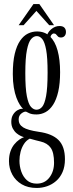

<svg xmlns="http://www.w3.org/2000/svg" viewBox="-20 -683 363 952"><path d="M162 249Q118.5 249 87.8 230.8Q57 212.5 40.8 182.2Q24.5 152 24.5 116Q24.5 88.5 31.8 67.8Q39 47 50.8 32.8Q62.5 18.5 75.5 9.5Q88.5 0.5 99 -3Q94 -4 83.8 -8.5Q73.5 -13 62.5 -22Q51.5 -31 43.8 -45.2Q36 -59.5 36 -79Q36 -100.5 44.8 -114.5Q53.5 -128.5 65.5 -135.8Q77.5 -143 87 -143.5Q88.5 -143.5 91.2 -143.8Q94 -144 94.5 -143.5Q87 -150 78.2 -163.8Q69.5 -177.5 61.5 -198.5Q53.5 -219.5 48.5 -249Q43.5 -278.5 43.5 -316Q43.5 -376 53.2 -416.5Q63 -457 80 -481.5Q97 -506 118.5 -516.5Q140 -527 163.5 -527Q202.5 -527 227.8 -502.5Q253 -478 265.5 -432.8Q278 -387.5 278 -325.5Q278 -269 268.8 -228.8Q259.5 -188.5 243.2 -163.5Q227 -138.5 205.8 -127Q184.5 -115.5 161 -115.5Q138.5 -115.5 126 -121.2Q113.5 -127 111 -128.5Q110.5 -129 109.5 -129.2Q108.5 -129.5 107 -129.5Q97.5 -129.5 85 -119.5Q72.5 -109.5 72.5 -90Q72.5 -65.5 94.8 -51.5Q117 -37.5 171.5 -29.5Q238 -20.5 270 11.2Q302 43 302 106.5Q302 143 290.2 170Q278.5 197 258.2 214.5Q238 232 213.2 240.5Q188.5 249 162 249ZM162 227.5Q202 227.5 225 197.2Q248 167 248 124Q248 73.5 231.5 50Q215 26.5 181 18.5Q168.5 15.5 158 12.8Q147.5 10 139.8 7.8Q132 5.5 127.5 4.5Q110 13.5 98.8 31Q87.5 48.5 82 70Q76.5 91.5 76.5 114Q76.5 141.5 85.5 167.5Q94.5 193.5 113.2 210.5Q132 227.5 162 227.5ZM161 -139Q176.5 -139 188.8 -153Q201 -167 208.5 -206.8Q216 -246.5 216 -323.5Q216 -397.5 208.8 -436.2Q201.5 -475 189.5 -489.5Q177.5 -504 162.5 -504Q147.5 -504 134.5 -489.5Q121.5 -475 113.5 -435.2Q105.5 -395.5 105.5 -320.5Q105.5 -245 113.2 -205.8Q121 -166.5 133.8 -152.8Q146.5 -139 161 -139ZM210 -495.5Q213.5 -520.5 233 -537.2Q252.5 -554 274.5 -554Q291.5 -554 299.2 -546Q307 -538 307 -524.5Q307 -512 300.2 -504.5Q293.5 -497 281.5 -497Q272.5 -497 267.5 -502Q262.5 -507 258.5 -512Q254.5 -517 247 -517Q240.5 -517 235.2 -510.5Q230 -504 230 -494.5ZM72.5 -558 146 -663H175L248 -558H224L160.5 -629L97 -558Z"/></svg>

Font: Imbue 48pt Light
Style: Regular
Weight: 300
Designer: Tyler Finck
Foundry: Etcetera Type Company
Version: Version 1.102